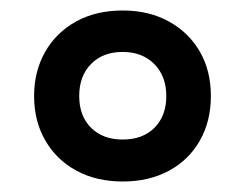

<svg xmlns="http://www.w3.org/2000/svg" viewBox="-20 -744 468 366"><path d="M214 -398Q164 -398 126 -418.5Q88 -439 66.5 -476Q45 -513 45 -561Q45 -608 66 -645Q87 -682 125 -703Q163 -724 214 -724Q264 -724 302 -703Q340 -682 361 -645.5Q382 -609 382 -561Q382 -513 361 -476Q340 -439 302 -418.5Q264 -398 214 -398ZM214 -478Q252 -478 274.5 -500.5Q297 -523 297 -561Q297 -599 274 -622Q251 -645 214 -645Q176 -645 153.5 -622Q131 -599 131 -561Q131 -523 153.5 -500.5Q176 -478 214 -478Z"/></svg>

Font: Noto Sans Hanifi Rohingya SemiBold
Style: Regular
Weight: 600
Version: Version 2.101